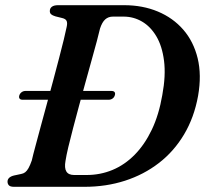

<svg xmlns="http://www.w3.org/2000/svg" viewBox="-20 -720 796 740"><path d="M54.5 -352.5Q57 -360 63.5 -364.8Q70 -369.5 78.5 -369.5H409Q418.5 -369.5 421.8 -364.8Q425 -360 422.5 -352.5Q420 -344.5 413.5 -340Q407 -335.5 398 -335.5H67.5Q59 -335.5 55.5 -340Q52 -344.5 54.5 -352.5ZM9 -20Q9 -28.5 15.2 -34.5Q21.5 -40.5 33.5 -43.5L61.5 -49.5Q70.5 -51 77.2 -56.2Q84 -61.5 90 -72.2Q96 -83 102.5 -101.5Q107.5 -123.5 116.8 -157.5Q126 -191.5 137.2 -233.5Q148.5 -275.5 161 -321Q173.5 -366.5 185.5 -411.8Q197.5 -457 208 -497Q218.5 -537 226 -568Q233.5 -599 237 -616.5Q240.5 -632 236.5 -639.8Q232.5 -647.5 219.5 -650.5L193.5 -657Q182 -660.5 177 -665Q172 -669.5 172 -677.5Q172 -688 180 -694Q188 -700 204 -700H458Q530 -700 588.5 -675.5Q647 -651 686.5 -605.5Q726 -560 741.8 -495.5Q757.5 -431 743.5 -351Q728.5 -267.5 689.5 -202Q650.5 -136.5 592.5 -91.8Q534.5 -47 461.8 -23.5Q389 0 306 0H34Q19.5 0 14.2 -5.8Q9 -11.5 9 -20ZM313.5 -45.5Q366.5 -45.5 413.5 -65Q460.5 -84.5 499 -123.5Q537.5 -162.5 565 -220Q592.5 -277.5 605.5 -353.5Q619.5 -429 612.2 -485.8Q605 -542.5 582.5 -580.2Q560 -618 527.2 -637Q494.5 -656 456.5 -656H415.5Q397.5 -656 385.5 -645.2Q373.5 -634.5 365.5 -610Q361.5 -592 353 -560.5Q344.5 -529 333.2 -488.5Q322 -448 309.5 -403Q297 -358 284.8 -312.8Q272.5 -267.5 261.8 -226.5Q251 -185.5 243.2 -152.8Q235.5 -120 232.5 -100Q227.5 -72.5 235.8 -59Q244 -45.5 266 -45.5Z"/></svg>

Font: Fraunces Medium
Style: Italic
Weight: 500
Italic angle: -16°
Version: Version 1.000;[b76b70a41]